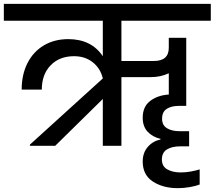

<svg xmlns="http://www.w3.org/2000/svg" viewBox="-44 -760 1119 1001"><path d="M589 -652V-442H758Q836 -442 836 -511V-563H927V-208H888Q850 -208 825.5 -192.5Q801 -177 801 -141Q801 -107 826.5 -91.5Q852 -76 892 -76H942V3H894Q853 3 826.5 19Q800 35 800 72Q800 107 828 123Q856 139 898 139Q925 139 952 134Q979 129 997 123V202Q977 210 945 215.5Q913 221 883 221Q806 221 753 186.5Q700 152 700 82Q700 37 726 6.5Q752 -24 793 -33V-36Q751 -46 725.5 -73.5Q700 -101 700 -146Q700 -205 740 -234.5Q780 -264 836 -267V-378Q794 -358 743 -358H589V0H492V-244L244 0H112V-6L492 -351Q480 -403 440 -435Q400 -467 342 -467Q266 -467 220 -419.5Q174 -372 174 -293H69Q69 -371 99 -430.5Q129 -490 184 -523Q239 -556 312 -556Q432 -556 492 -467V-652H-24V-740H1055V-652Z"/></svg>

Font: Poppins Medium A&M
Style: Regular
Weight: 500
Designer: Ninad Kale (Devanagari), Jonny Pinhorn (Latin)
Foundry: Indian Type Foundry
Version: 4.004